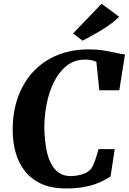

<svg xmlns="http://www.w3.org/2000/svg" viewBox="-20 -1022 704 1050"><path d="M340.5 8.5Q260 8.5 204.5 -17.5Q149 -43.5 114.8 -88Q80.5 -132.5 65 -189.5Q49.5 -246.5 49.5 -309Q49 -410.5 78.8 -492Q108.5 -573.5 163.5 -631.8Q218.5 -690 295.2 -721Q372 -752 466.5 -752Q510.5 -752 548 -745.8Q585.5 -739.5 614.8 -732.8Q644 -726 663.5 -724.5L632.5 -528.5H523L507 -683.5Q499.5 -687.5 490.2 -690.2Q481 -693 469.8 -694.5Q458.5 -696 445 -696Q386 -696 343.5 -661.5Q301 -627 273.5 -570.5Q246 -514 233.8 -446.5Q221.5 -379 222.5 -314Q224.5 -257.5 232.8 -210.5Q241 -163.5 258 -129.8Q275 -96 301.8 -77.5Q328.5 -59 366.5 -59Q380.5 -59 400.5 -61.8Q420.5 -64.5 441.5 -73Q462.5 -81.5 478.5 -99Q484 -107.5 489.8 -120Q495.5 -132.5 500.8 -147.2Q506 -162 510.5 -177.2Q515 -192.5 518.5 -206.5H607.5L584.5 -56.5Q570 -47.5 549.5 -36.5Q529 -25.5 500.2 -15Q471.5 -4.5 432 2Q392.5 8.5 340.5 8.5ZM431.5 -799.5 379.5 -839 535.5 -1001.5 631.5 -930.5Q600 -900 564 -876Q528 -852 493.8 -833.2Q459.5 -814.5 431.5 -799.5Z"/></svg>

Font: Merriweather 36pt ExtraBold
Style: Italic
Weight: 800
Italic angle: -7.8°
Version: Version 2.101